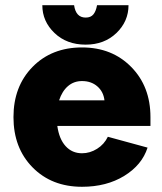

<svg xmlns="http://www.w3.org/2000/svg" viewBox="-20 -716 628 744"><path d="M32.2 -262.2Q32.2 -381.3 106.2 -456.8Q180.2 -532.2 297.9 -532.2Q414.1 -532.2 488.5 -456.5Q563 -380.9 563 -262.2V-228H202.1Q209 -177.7 234.1 -149.9Q259.3 -122.1 297.9 -122.1Q328.6 -122.1 356.2 -139.4Q383.8 -156.7 397.9 -186L551.8 -144Q530.3 -76.7 461.4 -34.4Q392.6 7.8 297.9 7.8Q180.2 7.8 106.2 -67.4Q32.2 -142.6 32.2 -262.2ZM297.9 -401.9Q266.1 -401.9 243.4 -382.3Q220.7 -362.8 209 -327.1H384.8Q380.9 -360.8 357.2 -381.3Q333.5 -401.9 297.9 -401.9ZM312 -543Q238.3 -543 191.2 -588.1Q144 -633.3 144 -695.8H267.1Q273.9 -647.9 312 -647.9Q332 -647.9 342 -660.4Q352.1 -672.9 356 -695.8H478Q478 -633.3 431.2 -588.1Q384.3 -543 312 -543Z"/></svg>

Font: LT Superior Black
Style: Regular
Weight: 900
Designer: Daniel Lyons
Foundry: LyonsType
Version: Version 2.005